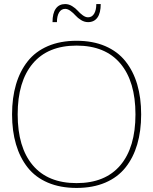

<svg xmlns="http://www.w3.org/2000/svg" viewBox="-20 -925 762 955"><path d="M503.7 -16.6Q441.9 9.8 360.8 9.8Q279.8 9.8 218 -16.6Q156.2 -43 117.7 -91.8Q79.1 -140.6 59.6 -207Q40 -273.4 40 -356Q40 -438.5 59.6 -504.9Q79.1 -571.3 117.7 -620.1Q156.2 -668.9 218 -695.6Q279.8 -722.2 360.8 -722.2Q441.9 -722.2 503.7 -695.6Q565.4 -668.9 604.2 -620.1Q643.1 -571.3 662.6 -504.9Q682.1 -438.5 682.1 -356Q682.1 -273.4 662.6 -207Q643.1 -140.6 604.2 -91.8Q565.4 -43 503.7 -16.6ZM143.1 -103Q218.3 -14.2 360.8 -14.2Q503.4 -14.2 578.6 -103Q653.8 -191.9 653.8 -356Q653.8 -520 578.6 -609.1Q503.4 -698.2 360.8 -698.2Q218.3 -698.2 143.1 -609.1Q67.9 -520 67.9 -356Q67.9 -191.9 143.1 -103ZM418 -814.9Q399.9 -814.9 383.3 -825.2Q366.7 -835.4 355.7 -847.9Q344.7 -860.4 330.8 -870.6Q316.9 -880.9 304.2 -880.9Q284.7 -880.9 273.9 -863Q263.2 -845.2 263.2 -814.9H241.2Q241.2 -859.4 257.6 -882.1Q273.9 -904.8 304.2 -904.8Q322.3 -904.8 338.9 -894.5Q355.5 -884.3 366.5 -871.8Q377.4 -859.4 391.4 -849.1Q405.3 -838.9 418 -838.9Q437.5 -838.9 448.2 -856.7Q459 -874.5 459 -904.8H481Q481 -860.4 464.6 -837.6Q448.2 -814.9 418 -814.9Z"/></svg>

Font: Creato Display Thin
Style: Regular
Weight: 265
Version: Version 1.000